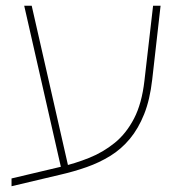

<svg xmlns="http://www.w3.org/2000/svg" viewBox="-20 -604 612 666"><path d="M20 42V15L189 -25Q241 -37 289.5 -56.5Q338 -76 378 -108.5Q418 -141 445 -193Q472 -245 481 -324L511 -584H537L508 -328Q500 -258 480 -208Q460 -158 430.5 -122.5Q401 -87 363 -63.5Q325 -40 281 -24.5Q237 -9 189 2ZM193 -17 64 -584H90L219 -17Z"/></svg>

Font: Noto Sans Hebrew Thin
Style: Regular
Weight: 250
Designer: Monotype Design Team
Foundry: Monotype Imaging Inc.
Version: Version 2.003